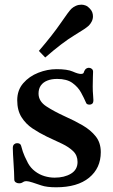

<svg xmlns="http://www.w3.org/2000/svg" viewBox="-20 -793 487 827"><path d="M221.7 13.7Q181.2 13.7 157.7 5.6Q134.3 -2.4 120.6 -6.8Q102.5 -12.7 94.2 -12.7Q86.4 -12.7 82.5 -10.5Q78.6 -8.3 74.5 -5.9Q70.3 -3.4 62 -3.4Q53.7 -3.4 47.6 -7.8Q41.5 -12.2 41.5 -19.5Q41.5 -33.7 40.5 -52.5Q39.6 -71.3 38.3 -91.1Q37.1 -110.8 36.1 -127.9Q35.2 -145 35.2 -155.3Q35.2 -166.5 40.8 -171.4Q46.4 -176.3 53.2 -176.3Q67.9 -176.3 70.8 -165.5Q73.7 -154.8 78.6 -139.2Q83.5 -123.5 100.6 -90.3Q112.3 -69.3 130.9 -55.2Q149.4 -41 171.4 -34.4Q193.4 -27.8 215.3 -27.8Q257.3 -27.8 285.6 -44.9Q314 -62 314 -95.2Q314 -123.5 295.4 -141.6Q276.9 -159.7 246.8 -174.1Q216.8 -188.5 181.6 -204.6Q149.4 -220.2 120.1 -239.7Q90.8 -259.3 72.5 -288.6Q54.2 -317.9 54.2 -361.3Q54.2 -404.8 80.1 -434.6Q106 -464.4 145 -479.7Q184.1 -495.1 223.6 -495.1Q270 -495.1 293.2 -484.9Q316.4 -474.6 328.1 -474.6Q338.9 -474.6 340.6 -480.2Q342.3 -485.8 345.2 -490.7Q348.1 -496.1 353 -498.5Q357.9 -501 362.8 -501Q369.6 -501 375.2 -496.6Q380.9 -492.2 380.9 -483.9Q380.9 -479.5 380.1 -460.9Q379.4 -442.4 379.4 -420.4Q379.4 -398.9 380.9 -384.3Q382.3 -369.6 382.3 -361.8Q382.3 -350.6 377.4 -346.4Q372.6 -342.3 366.2 -342.3Q353 -342.3 350.6 -350.6Q342.3 -370.1 329.3 -394Q316.4 -418 292.2 -435.5Q268.1 -453.1 226.1 -453.1Q201.7 -453.1 183.6 -445.8Q165.5 -438.5 155.8 -424.6Q146 -410.6 146 -390.1Q146 -356.9 179.4 -335Q212.9 -313 261.2 -291Q300.8 -273.4 335.7 -253.2Q370.6 -232.9 392.3 -205.6Q414.1 -178.2 414.1 -137.7Q414.1 -68.8 363.8 -27.6Q313.5 13.7 221.7 13.7ZM174.8 -545.4 147.5 -573.7Q207 -643.1 241.7 -693.8Q276.4 -744.6 287.6 -755.4Q295.4 -762.7 306.6 -767.8Q317.9 -772.9 330.6 -772.9Q339.4 -772.9 348.9 -769.3Q358.4 -765.6 366.2 -756.8Q374 -749 377.2 -740.5Q380.4 -731.9 380.4 -723.1Q380.4 -710.9 375.2 -700.7Q370.1 -690.4 362.3 -682.6Q351.1 -671.4 300.3 -640.9Q249.5 -610.4 174.8 -545.4Z"/></svg>

Font: Gelasio Medium
Style: Regular
Weight: 500
Designer: Eben Sorkin
Foundry: Eben Sorkin
Version: Version 1.008